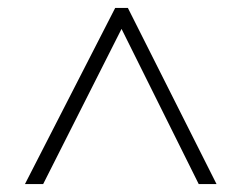

<svg xmlns="http://www.w3.org/2000/svg" viewBox="-20 -739 611 485"><path d="M43 -274 271 -719H303L527 -274H482L287 -666L89 -274Z"/></svg>

Font: Noto Sans Syriac Eastern ExtraLight
Style: Regular
Weight: 250
Designer: Patrick Giasson and the Monotype Design Team
Foundry: Monotype Imaging Inc.
Version: Version 3.001